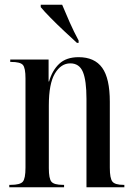

<svg xmlns="http://www.w3.org/2000/svg" viewBox="-20 -786 563 806"><path d="M19 0V-10H25Q64 -10 75.5 -23Q87 -36 87 -82V-457Q87 -501 76 -513.5Q65 -526 27 -526H23V-536H184V-444H186Q199 -490 228.5 -518Q258 -546 310 -546Q377 -546 409 -501.5Q441 -457 441 -359V-82Q441 -37 452 -23.5Q463 -10 498 -10H502V0H343V-371Q343 -448 328 -484Q313 -520 275 -520Q236 -520 210.5 -477.5Q185 -435 185 -343V-80Q185 -36 196 -23Q207 -10 244 -10H249V0ZM303 -606Q280 -627 249.5 -655.5Q219 -684 192 -711.5Q165 -739 151 -756V-766H241Q255 -732 272.5 -692.5Q290 -653 310 -616V-606Z"/></svg>

Font: Noto Serif Display ExtraCondensed Medium
Style: Regular
Weight: 500
Width: 2
Designer: Monotype Design Team
Foundry: Monotype Imaging Inc.
Version: Version 2.009